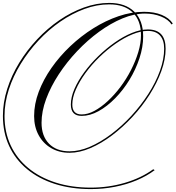

<svg xmlns="http://www.w3.org/2000/svg" viewBox="-40 -912 1205 1317"><path d="M709 -892Q820 -892 881 -832Q942 -772 942 -662Q942 -589 916.5 -512Q891 -435 848 -364.5Q805 -294 750 -238Q695 -182 636 -149.5Q577 -117 520 -117Q446 -117 446 -195Q446 -245 470.5 -301.5Q495 -358 537.5 -416Q580 -474 634 -526.5Q688 -579 747 -620.5Q806 -662 864.5 -686Q923 -710 974 -710Q1096 -710 1096 -578Q1096 -505 1066.5 -424Q1037 -343 986 -262.5Q935 -182 868.5 -110.5Q802 -39 728.5 16.5Q655 72 580 104Q505 136 437 136Q366 136 311 104Q256 72 225 15Q194 -42 194 -116Q194 -198 225.5 -282Q257 -366 313 -446Q369 -526 442.5 -595.5Q516 -665 600.5 -718Q685 -771 773.5 -801Q862 -831 948 -831Q1018 -831 1069 -810Q1120 -789 1145 -751L1137 -744Q1114 -779 1064 -799Q1014 -819 954 -819Q880 -819 799.5 -785.5Q719 -752 639.5 -694Q560 -636 489 -561Q418 -486 363 -402Q308 -318 276.5 -233Q245 -148 245 -70Q245 21 296 73.5Q347 126 437 126Q504 126 577 94.5Q650 63 723 8Q796 -47 861 -117.5Q926 -188 977 -267Q1028 -346 1057 -426Q1086 -506 1086 -578Q1086 -637 1057.5 -668.5Q1029 -700 974 -700Q925 -700 868 -676.5Q811 -653 752.5 -612Q694 -571 641 -519.5Q588 -468 546.5 -411Q505 -354 480.5 -298.5Q456 -243 456 -195Q456 -127 520 -127Q562 -127 607.5 -151.5Q653 -176 699 -218.5Q745 -261 786 -315.5Q827 -370 858.5 -431.5Q890 -493 908.5 -554.5Q927 -616 927 -671Q927 -772 870 -827Q813 -882 709 -882Q625 -882 539.5 -850.5Q454 -819 373.5 -763.5Q293 -708 224 -634Q155 -560 102.5 -474.5Q50 -389 20.5 -298Q-9 -207 -9 -117Q-9 -6 33 84.5Q75 175 153.5 240Q232 305 341 340Q450 375 583 375Q704 375 816.5 342Q929 309 1011 249L1021 255Q968 295 898 324.5Q828 354 747.5 369.5Q667 385 583 385Q447 385 336 349.5Q225 314 145 247.5Q65 181 22.5 89Q-20 -3 -20 -117Q-20 -209 9.5 -302Q39 -395 92 -481.5Q145 -568 215 -642.5Q285 -717 366.5 -773Q448 -829 535.5 -860.5Q623 -892 709 -892Z"/></svg>

Font: Ballet 24pt
Style: Regular
Weight: 400
Designer: Maximiliano R. Sproviero
Foundry: Omnibus-Type
Version: Version 1.100